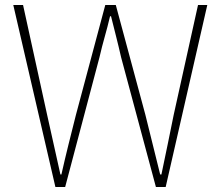

<svg xmlns="http://www.w3.org/2000/svg" viewBox="-20 -746 882 766"><path d="M201 0H240L377 -518C390 -576 406 -624 419 -681H423C437 -624 450 -576 463 -518L602 0H641L807 -726H770L673 -288C657 -209 641 -130 624 -50H619C599 -130 580 -209 560 -288L442 -726H400L283 -288C263 -209 243 -130 225 -50H221C203 -130 186 -209 168 -288L72 -726H33Z"/></svg>

Font: Source Han Sans JP VF
Style: Regular
Weight: 250
Designer: Ryoko NISHIZUKA 西塚涼子 (kana, bopomofo & ideographs); Paul D. Hunt (Latin, Greek & Cyrillic); Sandoll Communications 산돌커뮤니
Foundry: Adobe
Version: Version 2.004;hotconv 1.0.118;makeotfexe 2.5.65603